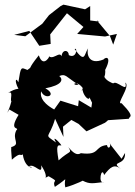

<svg xmlns="http://www.w3.org/2000/svg" viewBox="-20 -768 582 826"><path d="M503 -85 459 -141 448 -159C464 -140 445 -120 440 -144C384 -138 412 -98 328 -109C311 -98 295 -110 274 -135C291 -106 281 -123 232 -78C221 -143 226 -145 244 -142C244 -148 198 -195 221 -155C165 -195 191 -167 217 -257L253 -179L251 -223L287 -252L318 -235L352 -203L432 -240L445 -251L534 -257L538 -264C549 -270 537 -289 503 -324C476 -316 543 -396 519 -413C532 -363 480 -428 466 -408C507 -401 446 -406 429 -437C440 -464 425 -510 421 -447C467 -523 438 -527 425 -512C360 -486 352 -538 359 -560C341 -533 347 -494 301 -557C315 -566 309 -513 276 -531C275 -560 234 -556 247 -500C249 -569 214 -506 190 -526C201 -536 167 -469 147 -530C94 -464 123 -485 98 -467C70 -478 70 -485 59 -414C47 -440 38 -416 70 -368C84 -360 85 -412 14 -368C40 -380 22 -341 29 -332C18 -286 -3 -261 20 -297L60 -274C14 -200 68 -224 50 -207C30 -166 72 -148 28 -135C32 -133 24 -155 31 -81C71 -117 66 -94 78 -104C88 -33 140 -46 104 -52C128 -69 164 -8 157 -57C201 10 154 4 189 -10C241 20 202 0 216 36C285 -9 251 -6 261 38C304 27 356 0 335 9C368 26 381 20 428 15C399 27 417 -57 428 -15C454 -49 472 -65 501 -40C450 -79 521 -51 518 -110ZM376 -326 373 -305 319 -337 316 -311 240 -335 213 -297C152 -331 154 -361 157 -375C174 -335 229 -359 175 -388C249 -402 253 -426 235 -441C263 -452 262 -439 318 -403C280 -399 309 -430 339 -385C310 -369 364 -391 335 -388C333 -363 363 -329 365 -349ZM453 -613 397 -680 408 -675 368 -680V-742L346 -728L253 -748L241 -742L191 -703L162 -666L89 -612L41 -618L106 -635L149 -571L198 -579L196 -620L268 -711L339 -652L312 -622L432 -611L483 -622L467 -576Z"/></svg>

Font: Asimov Aggro
Style: Medium
Weight: 500
Designer: Google
Version: Version 2.000980; 2014